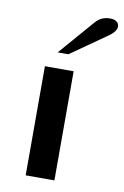

<svg xmlns="http://www.w3.org/2000/svg" viewBox="-85 -798 550 849"><g transform="rotate(10 190.0 -374.0)"><path d="M92 -490H221V0H92ZM274 -718Q288 -734 304 -741Q320 -748 340 -748Q358 -748 369 -740Q380 -732 380 -718Q380 -695 339 -668L185 -560H137Z"/></g></svg>

Font: Fahkwang SemiBold
Style: Regular
Weight: 600
Designer: Suppakit Chalermlarp | Katatrad Co.,Ltd.
Foundry: Cadson Demak Co.,Ltd.
Version: Version 1.000; ttfautohint (v1.6)